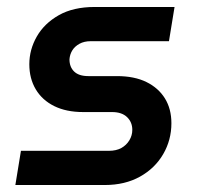

<svg xmlns="http://www.w3.org/2000/svg" viewBox="-20 -531 571 550"><path d="M24 -1 40 -99H292Q313 -99 327.5 -107Q342 -115 350.5 -129Q359 -143 359 -159Q359 -181 344 -195.5Q329 -210 301 -210H218Q170 -210 135.5 -227Q101 -244 82.5 -275Q64 -306 64 -347Q64 -389 85.5 -426.5Q107 -464 148.5 -487.5Q190 -511 251 -511H480L464 -413H240Q221 -413 207.5 -405.5Q194 -398 187 -386.5Q180 -375 179 -361Q179 -339 192.5 -326Q206 -313 233 -313H315Q365 -313 399.5 -296Q434 -279 452.5 -249Q471 -219 471 -178Q471 -130 447.5 -89.5Q424 -49 381 -25Q338 -1 280 -1Z"/></svg>

Font: MuseoModerno Thin Medium
Style: Italic
Weight: 500
Italic angle: -9°
Version: Version 1.003